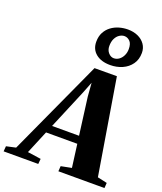

<svg xmlns="http://www.w3.org/2000/svg" viewBox="-268 -1189 1107 1308"><g transform="rotate(20 285.0 -535.0)"><path d="M-82.5 0 -79.5 -38 -11 -53 305.5 -744.5 467.5 -745 581.5 -53.5 651 -38 648.5 0H314.5L317 -38L393.5 -53L371.5 -220H145L75 -52L172 -38L168.5 0ZM168.5 -275.5H364L328.5 -547.5L321 -644L290 -565ZM397.5 -800.5Q332 -800.5 293.5 -832Q255 -863.5 255 -918Q255 -957 270.2 -985.8Q285.5 -1014.5 310.8 -1033.2Q336 -1052 367.2 -1061Q398.5 -1070 430.5 -1070Q471.5 -1070 503.8 -1055.2Q536 -1040.5 554.8 -1013.8Q573.5 -987 573.5 -952Q573.5 -904 549.2 -870Q525 -836 484.8 -818.2Q444.5 -800.5 397.5 -800.5ZM405 -852.5Q425.5 -852.5 442.8 -865Q460 -877.5 470.2 -898.8Q480.5 -920 480.5 -946Q480.5 -985 463 -1002.2Q445.5 -1019.5 423.5 -1019.5Q405.5 -1019.5 388 -1008.2Q370.5 -997 359.5 -975Q348.5 -953 348.5 -921Q348.5 -891.5 365.8 -872Q383 -852.5 405 -852.5Z"/></g></svg>

Font: Merriweather 72pt Black
Style: Italic
Weight: 900
Italic angle: -7.8°
Version: Version 2.101